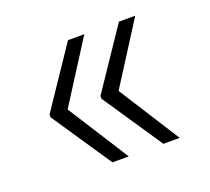

<svg xmlns="http://www.w3.org/2000/svg" viewBox="-84 -618 703 644"><g transform="rotate(-20 267.5 -296.0)"><path d="M273.8 -78.1H215.6L72.1 -291.2V-301.1L215.6 -514.2H273.8L134.9 -296.2ZM455.6 -78.1H397.4L253.9 -291.2V-301.1L397.4 -514.2H455.6L316.8 -296.2Z"/></g></svg>

Font: Inter UI Light
Style: Regular
Weight: 300
Designer: Rasmus Andersson
Foundry: rsms
Version: 3.2;8d6f07862